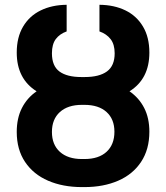

<svg xmlns="http://www.w3.org/2000/svg" viewBox="-20 -759 683 789"><path d="M193.4 -216.8Q193.4 -164.6 226.1 -135Q258.8 -105.5 316.4 -105.5H327.1Q385.7 -105.5 418 -135.3Q450.2 -165 450.2 -217.8Q450.2 -269.5 417.7 -298.8Q385.3 -328.1 327.1 -328.1H316.4Q258.8 -328.1 226.1 -298.6Q193.4 -269 193.4 -216.8ZM451.2 -540Q451.2 -576.7 434.6 -598.1Q418 -619.6 388.7 -629.9V-739.3Q449.2 -738.8 495.4 -716.3Q541.5 -693.8 567.6 -649.9Q593.8 -606 593.8 -543Q593.8 -434.6 512.2 -383.8Q551.3 -356.9 572.5 -315.4Q593.8 -273.9 593.8 -217.8Q593.8 -145 559.8 -93.8Q525.9 -42.5 465.6 -16.4Q405.3 9.8 327.1 9.8H316.4Q238.3 9.8 177.7 -16.4Q117.2 -42.5 83 -93.5Q48.8 -144.5 48.8 -216.8Q48.8 -273.4 70.1 -315.2Q91.3 -356.9 130.4 -383.8Q48.8 -435.1 48.8 -543Q48.8 -605.5 74.7 -649.4Q100.6 -693.4 147 -716.1Q193.4 -738.8 253.9 -739.3V-629.9Q225.1 -619.6 209.2 -598.4Q193.4 -577.1 193.4 -540Q193.4 -487.8 224.4 -465.1Q255.4 -442.4 314.5 -442.4H328.1Q388.2 -442.4 419.7 -465.6Q451.2 -488.8 451.2 -540Z"/></svg>

Font: Pretendard GOV
Style: Bold
Weight: 700
Designer: Base glyphs from Inter by Rasmus Andersson; Hangeul glyphs from Noto Sans CJK(Source Han Sans) by Jang Soo-young and Kan
Foundry: Kil Hyung-jin
Version: Version 1.309